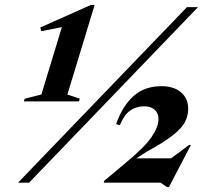

<svg xmlns="http://www.w3.org/2000/svg" viewBox="-20 -744 856 782"><path d="M53.5 0 741.5 -715H786.5L98.5 0ZM757.5 -153.5 668 18H660L634 0H402.5L404.5 -7.5L494.5 -83Q569.5 -145 597.5 -186.2Q625.5 -227.5 625.5 -258.5Q625.5 -283.5 609.8 -297.2Q594 -311 567.5 -311Q536 -311 511.2 -294.5Q486.5 -278 468 -234L453 -238.5Q478 -311 523.2 -352Q568.5 -393 637.5 -393Q688 -393 717.2 -368Q746.5 -343 746.5 -301Q746.5 -273.5 733.8 -248Q721 -222.5 684.5 -193.5Q648 -164.5 576.5 -125.5L535 -99H676.5L750 -153.5ZM148.5 -359 232 -633.5 148 -617 144 -632 350.5 -724H365.5L254.5 -359L305 -342L301.5 -331H77L80.5 -342Z"/></svg>

Font: Newsreader Display
Style: Bold Italic
Weight: 700
Italic angle: -17°
Designer: Hugues Gentile
Foundry: Production Type
Version: Version 1.001